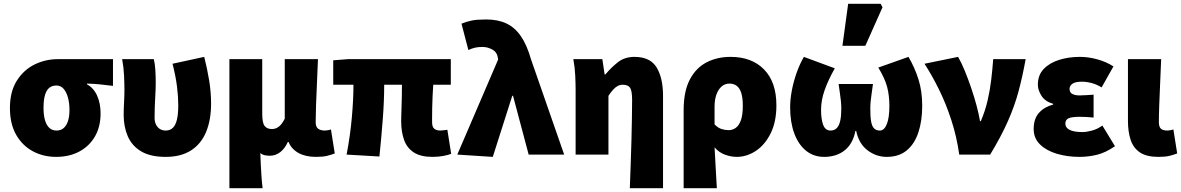

<svg xmlns="http://www.w3.org/2000/svg" viewBox="-20 -810 6188 1006"><path d="M274 12Q207 12 152 -17.5Q97 -47 64.5 -104Q32 -161 32 -244Q32 -330 68 -387Q104 -444 161 -472Q218 -500 282 -500H572V-360Q532 -365 503 -368Q474 -371 436 -372V-368Q471 -349 489 -308.5Q507 -268 507 -216Q507 -146 477.5 -95Q448 -44 395.5 -16Q343 12 274 12ZM276 -126Q298 -126 313 -138.5Q328 -151 336 -175Q344 -199 344 -234Q344 -270 336 -299Q328 -328 313 -345Q298 -362 276 -362Q254 -362 239 -350.5Q224 -339 216 -313Q208 -287 208 -244Q208 -206 216 -179.5Q224 -153 239 -139.5Q254 -126 276 -126Z M848 12Q768 12 719.5 -17Q671 -46 649.5 -96Q628 -146 628 -207Q628 -241 630 -274Q632 -307 632 -340Q632 -370 630 -414Q628 -458 620 -500H786Q792 -475 794 -442.5Q796 -410 796 -374Q796 -347 793 -295Q790 -243 790 -192Q790 -172 797.5 -157Q805 -142 818 -134Q831 -126 848 -126Q871 -126 885.5 -140Q900 -154 907 -183Q914 -212 914 -258Q914 -303 907.5 -356Q901 -409 884 -476L1050 -512Q1065 -454 1075.5 -391Q1086 -328 1086 -267Q1086 -182 1060 -119Q1034 -56 981 -22Q928 12 848 12Z M1182 176V-500H1354V-214Q1354 -166 1366.5 -150Q1379 -134 1404 -134Q1419 -134 1431 -140Q1443 -146 1453 -158Q1463 -170 1472 -188V-500H1646Q1644 -445 1641 -381.5Q1638 -318 1636 -261.5Q1634 -205 1634 -170Q1634 -145 1647 -135.5Q1660 -126 1682 -126Q1688 -126 1697.5 -127.5Q1707 -129 1714 -132L1734 -6Q1716 1 1694 6.5Q1672 12 1636 12Q1581 12 1544 -8.5Q1507 -29 1492 -66H1488Q1473 -32 1448.5 -13Q1424 6 1394 6Q1381 6 1368 3.5Q1355 1 1344 -8Q1345 24 1346.5 54Q1348 84 1350 113.5Q1352 143 1356 176Z M2246 12Q2184 12 2148 -11.5Q2112 -35 2097 -77.5Q2082 -120 2082 -176Q2082 -184 2082.5 -204Q2083 -224 2084 -251.5Q2085 -279 2085.5 -308.5Q2086 -338 2086 -366H1993Q1993 -282 1985.5 -184Q1978 -86 1968 10L1796 0Q1815 -99 1823.5 -194.5Q1832 -290 1832 -366H1726V-494L1802 -500H2342V-366H2250Q2248 -337 2246.5 -305Q2245 -273 2244.5 -244Q2244 -215 2244 -195Q2244 -175 2244 -170Q2244 -145 2255.5 -135.5Q2267 -126 2288 -126Q2296 -126 2305 -127.5Q2314 -129 2324 -130L2344 -4Q2329 2 2303 7Q2277 12 2246 12Z M2562 12 2376 0 2590 -498 2588 -510Q2584 -537 2559.5 -550.5Q2535 -564 2508 -564Q2484 -564 2468 -560Q2452 -556 2434 -548L2398 -686Q2425 -697 2452 -702.5Q2479 -708 2528 -708Q2589 -708 2633.5 -687Q2678 -666 2709.5 -620Q2741 -574 2762 -500L2936 0H2750L2668 -308H2664Z M3280 176Q3282 118 3284.5 53.5Q3287 -11 3288.5 -74Q3290 -137 3291 -192Q3292 -247 3292 -286Q3292 -334 3281.5 -350Q3271 -366 3242 -366Q3228 -366 3215.5 -359Q3203 -352 3191.5 -339Q3180 -326 3168 -308V0H2996V-340Q2996 -370 2994 -414Q2992 -458 2984 -500H3136L3148 -420H3152Q3182 -456 3217.5 -484Q3253 -512 3304 -512Q3387 -512 3420.5 -456.5Q3454 -401 3454 -308V176Z M3562 176V-233Q3562 -331 3594 -392.5Q3626 -454 3681.5 -483Q3737 -512 3808 -512Q3919 -512 3983.5 -446Q4048 -380 4048 -258Q4048 -172 4018 -111.5Q3988 -51 3940.5 -19.5Q3893 12 3840 12Q3812 12 3780 1Q3748 -10 3724 -38Q3726 -2 3728 34.5Q3730 71 3732 106.5Q3734 142 3736 176ZM3798 -128Q3818 -128 3835 -140Q3852 -152 3862 -180Q3872 -208 3872 -256Q3872 -297 3864 -322.5Q3856 -348 3840.5 -360Q3825 -372 3802 -372Q3778 -372 3760.5 -356.5Q3743 -341 3733.5 -314Q3724 -287 3724 -252V-158Q3742 -140 3760.5 -134Q3779 -128 3798 -128Z M4298 12Q4243 12 4203 -20.5Q4163 -53 4141.5 -111.5Q4120 -170 4120 -248Q4120 -289 4129 -336.5Q4138 -384 4154.5 -430Q4171 -476 4192 -512L4354 -452Q4320 -392 4301 -338.5Q4282 -285 4282 -234Q4282 -186 4293 -156Q4304 -126 4332 -126Q4352 -126 4364.5 -139Q4377 -152 4382.5 -177.5Q4388 -203 4388 -238Q4388 -262 4386 -280.5Q4384 -299 4381 -319.5Q4378 -340 4374 -370H4554Q4550 -340 4547 -319.5Q4544 -299 4542 -280.5Q4540 -262 4540 -238Q4540 -197 4544.5 -172.5Q4549 -148 4560 -137Q4571 -126 4590 -126Q4613 -126 4626.5 -159.5Q4640 -193 4640 -254Q4640 -309 4628.5 -353.5Q4617 -398 4582 -456L4740 -512Q4772 -458 4792 -395.5Q4812 -333 4812 -256Q4812 -177 4792 -116.5Q4772 -56 4731 -22Q4690 12 4626 12Q4571 12 4525.5 -22.5Q4480 -57 4466 -124H4462Q4449 -57 4406 -22.5Q4363 12 4298 12ZM4394 -570 4424 -790H4594L4604 -772L4514 -570Z M5006 0Q4993 -93 4965 -179.5Q4937 -266 4900 -341Q4863 -416 4824 -476L5000 -512Q5018 -481 5035.5 -438Q5053 -395 5069 -348Q5085 -301 5097 -256Q5109 -211 5115 -175H5119Q5142 -229 5154.5 -283Q5167 -337 5173.5 -391.5Q5180 -446 5184 -500H5354Q5338 -411 5317 -332.5Q5296 -254 5260.5 -174Q5225 -94 5168 0Z M5636 12Q5572 12 5517 -4.5Q5462 -21 5429 -53.5Q5396 -86 5396 -134Q5396 -188 5424 -219Q5452 -250 5498 -262V-266Q5456 -278 5437 -308Q5418 -338 5418 -366Q5418 -417 5449 -449Q5480 -481 5530 -496.5Q5580 -512 5638 -512Q5683 -512 5730 -499Q5777 -486 5814 -462L5752 -352Q5728 -367 5701 -374.5Q5674 -382 5648 -382Q5615 -382 5599.5 -371.5Q5584 -361 5584 -344Q5584 -325 5599 -317.5Q5614 -310 5636 -310Q5653 -310 5673 -311.5Q5693 -313 5710 -314V-194Q5693 -196 5673 -197Q5653 -198 5636 -198Q5597 -198 5579.5 -190.5Q5562 -183 5562 -162Q5562 -141 5584.5 -129.5Q5607 -118 5652 -118Q5672 -118 5700.5 -125.5Q5729 -133 5756 -152L5822 -44Q5773 -10 5727.5 1Q5682 12 5636 12Z M6050 12Q5987 12 5952.5 -11.5Q5918 -35 5904 -77.5Q5890 -120 5890 -176V-500H6064Q6062 -445 6059 -381.5Q6056 -318 6054 -261.5Q6052 -205 6052 -170Q6052 -145 6063 -135.5Q6074 -126 6096 -126Q6102 -126 6111.5 -127.5Q6121 -129 6128 -132L6148 -6Q6130 1 6108 6.5Q6086 12 6050 12Z"/></svg>

Font: Source Sans 3 Black
Style: Regular
Weight: 900
Designer: Paul D. Hunt
Foundry: Adobe
Version: Version 3.046;hotconv 1.0.118;makeotfexe 2.5.65603